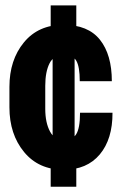

<svg xmlns="http://www.w3.org/2000/svg" viewBox="-20 -705 452 725"><path d="M222.2 -174.8Q187 -174.8 168.9 -208.3Q150.9 -241.7 150.9 -294.4V-380.9Q150.9 -434.1 167.2 -466.1Q183.6 -498 222.2 -498Q254.9 -498 268.1 -475.6Q281.2 -453.1 281.2 -398.4H402.3Q402.3 -498.5 357.4 -554.9Q312.5 -611.3 219.2 -611.3Q125 -611.3 70.3 -544.9Q15.6 -478.5 15.6 -377V-299.8Q15.6 -198.2 70.8 -131.1Q126 -64 220.7 -64Q308.1 -64 356.7 -121.8Q405.3 -179.7 404.8 -279.3H282.2Q282.2 -220.2 267.3 -197.5Q252.4 -174.8 222.2 -174.8ZM171.4 0H268.1V-106L261.7 -110.8V-345.7H178.7V-111.3L171.4 -104.5ZM178.7 -345.7H261.7V-579.6L268.1 -585.9V-684.6H171.4V-585.9L178.7 -581.1Z"/></svg>

Font: Roboto Flex Super Cond Bold
Style: Regular
Weight: 700
Width: 3
Designer: Berlow after Robertson
Foundry: Google
Version: Version 3.000